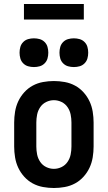

<svg xmlns="http://www.w3.org/2000/svg" viewBox="-20 -934 540 962"><path d="M250 8Q223 8 195.5 3Q168 -2 144 -15Q120 -28 101.5 -48.5Q83 -69 71.5 -93.5Q60 -118 55.5 -145.5Q51 -173 51 -200V-320Q51 -347 55.5 -374.5Q60 -402 71.5 -426.5Q83 -451 101.5 -471.5Q120 -492 144 -505Q168 -518 195.5 -523Q223 -528 250 -528Q277 -528 304.5 -523Q332 -518 356 -505Q380 -492 398.5 -471.5Q417 -451 428.5 -426.5Q440 -402 444.5 -374.5Q449 -347 449 -320V-200Q449 -173 444.5 -145.5Q440 -118 428.5 -93.5Q417 -69 398.5 -48.5Q380 -28 356 -15Q332 -2 304.5 3Q277 8 250 8ZM250 -88Q270 -88 288.5 -97Q307 -106 318.5 -123Q330 -140 334 -160Q338 -180 338 -200V-320Q338 -340 334 -360Q330 -380 318.5 -397Q307 -414 288.5 -423Q270 -432 250 -432Q230 -432 211.5 -423Q193 -414 181.5 -397Q170 -380 166 -360Q162 -340 162 -320V-200Q162 -180 166 -160Q170 -140 181.5 -123Q193 -106 211.5 -97Q230 -88 250 -88ZM350 -598Q335 -598 321 -602Q307 -606 296.5 -616.5Q286 -627 282 -641Q278 -655 278 -670Q278 -685 282 -699Q286 -713 296.5 -723.5Q307 -734 321 -738Q335 -742 350 -742Q365 -742 379 -738Q393 -734 403.5 -723.5Q414 -713 418 -699Q422 -685 422 -670Q422 -655 418 -641Q414 -627 403.5 -616.5Q393 -606 379 -602Q365 -598 350 -598ZM150 -598Q135 -598 121 -602Q107 -606 96.5 -616.5Q86 -627 82 -641Q78 -655 78 -670Q78 -685 82 -699Q86 -713 96.5 -723.5Q107 -734 121 -738Q135 -742 150 -742Q165 -742 179 -738Q193 -734 203.5 -723.5Q214 -713 218 -699Q222 -685 222 -670Q222 -655 218 -641Q214 -627 203.5 -616.5Q193 -606 179 -602Q165 -598 150 -598ZM100 -836V-914H400V-836Z"/></svg>

Font: Iosevka Fixed
Style: Bold
Weight: 700
Monospace: yes
Designer: Belleve Invis
Foundry: Belleve Invis
Version: Version 32.3.0